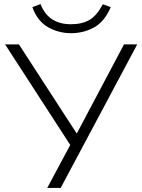

<svg xmlns="http://www.w3.org/2000/svg" viewBox="-20 -923 695 943"><path d="M5 0ZM212 0 325 -211 5 -705H73L357 -267L589 -705H654L278 0ZM329 -760Q267 -760 215 -790Q163 -820 139 -888L179 -903Q199 -852 236.5 -828Q274 -804 328 -804Q384 -804 420 -825.5Q456 -847 485 -902L524 -888Q493 -816 441.5 -788Q390 -760 329 -760Z"/></svg>

Font: Winston Light
Style: Regular
Weight: 300
Designer: Original fonts by Vernon Adams / Changes by Cristiano Sobral
Foundry: Original fonts by Vernon Adams / Changes by Cristiano Sobral
Version: Version 2.503;July 17, 2020;FontCreator 13.0.0.2655 64-bit